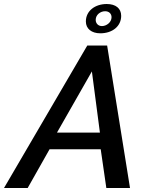

<svg xmlns="http://www.w3.org/2000/svg" viewBox="-70 -937 739 957"><path d="M462 -917C404 -917 358 -883 358 -830C358 -794 386 -771 430 -771C490 -771 534 -806 534 -858C534 -895 507 -917 462 -917ZM407 -838C407 -863 430 -881 454 -881C473 -881 486 -869 486 -851C486 -826 461 -807 438 -807C419 -807 407 -821 407 -838ZM365 -710 -50 0H68L177 -193H432L460 0H578L464 -710ZM428 -276H214L388 -581Z"/></svg>

Font: FIGSv2-sans-serif SmBold Italic
Style: Regular
Weight: 600
Italic angle: -12°
Designer: Matt McInerney, Pablo Impallari, Rodrigo Fuenzalida
Foundry: Matt McInerney, Pablo Impallari, Rodrigo Fuenzalida
Version: Version 4.020;hotconv 1.0.109;makeotfexe 2.5.65596